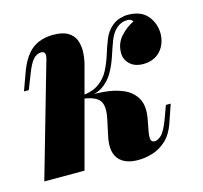

<svg xmlns="http://www.w3.org/2000/svg" viewBox="-85 -625 775 733"><g transform="rotate(-15 302.5 -259.0)"><path d="M441 -81Q437 -57 440 -48Q443 -39 455 -39Q466 -39 480.5 -52Q495 -65 512 -110L531 -162H550L525 -89Q511 -49 486.5 -26.5Q462 -4 432.5 5Q403 14 376 14Q321 14 297.5 -16.5Q274 -47 288 -108L300 -164Q312 -216 296 -239Q280 -262 222 -268V-272Q270 -275 314 -271.5Q358 -268 392 -253Q426 -238 442.5 -208Q459 -178 450 -129ZM474 -513Q460 -513 449.5 -509Q439 -505 430 -497Q411 -481 400.5 -453Q390 -425 379.5 -393Q369 -361 352.5 -332.5Q336 -304 308 -286Q280 -268 234 -269L224 -268L226 -279Q271 -282 297.5 -300.5Q324 -319 338.5 -347Q353 -375 362.5 -406Q372 -437 383 -464Q394 -491 415 -509Q430 -522 447.5 -527Q465 -532 478 -532Q531 -532 556.5 -501.5Q582 -471 582 -429Q581 -401 569 -379.5Q557 -358 536.5 -346.5Q516 -335 489 -335Q454 -335 435 -354.5Q416 -374 417 -399Q417 -435 440.5 -461.5Q464 -488 494 -502Q491 -507 485.5 -510Q480 -513 474 -513ZM166 0H7L131 -433Q136 -448 137.5 -458Q139 -468 135.5 -473.5Q132 -479 122 -479Q105 -479 91 -463.5Q77 -448 62 -408L40 -352H21L49 -429Q63 -465 82 -488Q101 -511 127 -521.5Q153 -532 184 -532Q221 -532 242 -519.5Q263 -507 271 -486Q279 -465 278 -440.5Q277 -416 271 -392Z"/></g></svg>

Font: Playfair Display ExtraBold
Style: Italic
Weight: 800
Italic angle: -14°
Designer: Claus Eggers Sørensen
Foundry: Claus Eggers Sørensen
Version: Version 1.203